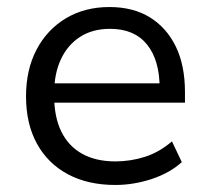

<svg xmlns="http://www.w3.org/2000/svg" viewBox="-20 -517 596 546"><path d="M308 9Q230 9 173 -21.5Q116 -52 85 -108.5Q54 -165 54 -243Q54 -319 84 -376Q114 -433 167.5 -465Q221 -497 291 -497Q359 -497 406.5 -467.5Q454 -438 480 -384.5Q506 -331 506 -255V-225H117V-280H451L434 -266Q434 -346 398 -390.5Q362 -435 293 -435Q243 -435 207.5 -412Q172 -389 153 -348Q134 -307 134 -252V-245Q134 -184 154.5 -142.5Q175 -101 214 -79.5Q253 -58 308 -58Q351 -58 392 -71Q433 -84 469 -115L497 -56Q463 -25 411.5 -8Q360 9 308 9Z"/></svg>

Font: Nunito Sans 11pt
Style: Regular
Weight: 400
Version: Version 3.101;gftools[0.9.27]